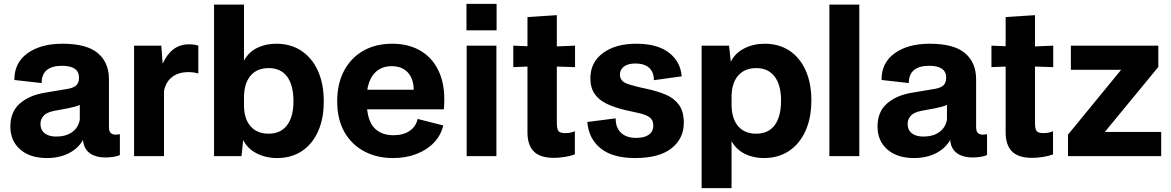

<svg xmlns="http://www.w3.org/2000/svg" viewBox="-20 -814 6103 1001"><path d="M225 10Q136 10 85 -35Q34 -80 34 -154Q34 -230 82 -273Q130 -316 210 -330L335 -351Q367 -357 379.5 -371Q392 -385 392 -409Q392 -471 303 -471Q252 -471 224.5 -449Q197 -427 197 -381L55 -397Q54 -486 123 -536Q192 -586 306 -586Q432 -586 490 -537Q548 -488 548 -401V-153Q548 -128 558 -120Q568 -112 582 -112Q593 -112 599 -114H605V-6Q591 1 569.5 4Q548 7 530 7Q482 7 451.5 -13Q421 -33 414 -74L413 -85Q388 -40 338.5 -15Q289 10 225 10ZM273 -102Q323 -102 355.5 -125Q388 -148 396 -189V-267Q385 -262 370.5 -258Q356 -254 337 -250L262 -236Q222 -228 206.5 -209.5Q191 -191 191 -168Q191 -136 213 -119Q235 -102 273 -102Z M679 0V-576H821L828 -482Q874 -583 965 -583Q994 -583 1014 -576V-432H1008Q991 -438 962 -438Q909 -438 876 -411.5Q843 -385 835 -338V0Z M1096 0V-790H1252V-498Q1277 -543 1321 -564.5Q1365 -586 1420 -586Q1496 -586 1551.5 -549Q1607 -512 1637.5 -444.5Q1668 -377 1668 -285Q1668 -195 1638 -128.5Q1608 -62 1553.5 -26Q1499 10 1424 10Q1366 10 1318 -14.5Q1270 -39 1248 -84L1239 0ZM1252 -266Q1252 -195 1286 -156Q1320 -117 1381 -117Q1443 -117 1476.5 -161Q1510 -205 1510 -286Q1510 -370 1477 -414.5Q1444 -459 1381 -459Q1319 -459 1285.5 -418.5Q1252 -378 1252 -305Z M2029 10Q1945 10 1879 -25Q1813 -60 1775.5 -126Q1738 -192 1738 -286Q1738 -377 1773.5 -444.5Q1809 -512 1873.5 -549Q1938 -586 2025 -586Q2114 -586 2178 -546Q2242 -506 2273 -430Q2304 -354 2294 -244H1894Q1902 -173 1937.5 -141Q1973 -109 2031 -109Q2082 -109 2115.5 -131.5Q2149 -154 2157 -194L2291 -160Q2279 -109 2243 -71Q2207 -33 2152 -11.5Q2097 10 2029 10ZM2022 -469Q1971 -469 1938 -438Q1905 -407 1895 -346H2137Q2136 -405 2105.5 -437Q2075 -469 2022 -469Z M2413 0V-576H2568V0ZM2412 -656V-794H2569V-656Z M2868 9Q2796 9 2763 -24.5Q2730 -58 2730 -123V-467L2656 -464V-576L2730 -573V-725L2883 -735V-572L2978 -576V-464L2883 -467V-175Q2883 -143 2891 -131.5Q2899 -120 2927 -120Q2943 -120 2956 -123Q2969 -126 2977 -130V-9Q2956 -1 2925.5 4Q2895 9 2868 9Z M3291 10Q3174 10 3111.5 -40.5Q3049 -91 3042 -178L3190 -197Q3189 -150 3217 -122.5Q3245 -95 3297 -95Q3339 -95 3362.5 -111.5Q3386 -128 3386 -160Q3386 -188 3367 -202Q3348 -216 3314.5 -223.5Q3281 -231 3236 -241Q3183 -254 3143 -273Q3103 -292 3080.5 -324Q3058 -356 3058 -406Q3058 -489 3123.5 -537.5Q3189 -586 3297 -586Q3407 -586 3467.5 -539.5Q3528 -493 3534 -416L3389 -396Q3389 -439 3363.5 -461Q3338 -483 3293 -483Q3254 -483 3233 -467Q3212 -451 3212 -426Q3212 -391 3249.5 -377.5Q3287 -364 3360 -349Q3409 -338 3451 -320.5Q3493 -303 3519 -268.5Q3545 -234 3545 -174Q3545 -91 3480.5 -40.5Q3416 10 3291 10Z M3638 167V-576H3781L3790 -492Q3812 -537 3860 -561.5Q3908 -586 3966 -586Q4041 -586 4095.5 -550Q4150 -514 4180 -447.5Q4210 -381 4210 -291Q4210 -199 4179.5 -131.5Q4149 -64 4093.5 -27Q4038 10 3962 10Q3907 10 3863 -12Q3819 -34 3794 -78V167ZM3794 -271Q3794 -197 3827.5 -157Q3861 -117 3923 -117Q3986 -117 4019 -161.5Q4052 -206 4052 -290Q4052 -371 4018.5 -415Q3985 -459 3923 -459Q3862 -459 3828 -419.5Q3794 -380 3794 -307Z M4304 0V-790H4460V0Z M4746 10Q4657 10 4606 -35Q4555 -80 4555 -154Q4555 -230 4603 -273Q4651 -316 4731 -330L4856 -351Q4888 -357 4900.5 -371Q4913 -385 4913 -409Q4913 -471 4824 -471Q4773 -471 4745.5 -449Q4718 -427 4718 -381L4576 -397Q4575 -486 4644 -536Q4713 -586 4827 -586Q4953 -586 5011 -537Q5069 -488 5069 -401V-153Q5069 -128 5079 -120Q5089 -112 5103 -112Q5114 -112 5120 -114H5126V-6Q5112 1 5090.5 4Q5069 7 5051 7Q5003 7 4972.5 -13Q4942 -33 4935 -74L4934 -85Q4909 -40 4859.5 -15Q4810 10 4746 10ZM4794 -102Q4844 -102 4876.5 -125Q4909 -148 4917 -189V-267Q4906 -262 4891.5 -258Q4877 -254 4858 -250L4783 -236Q4743 -228 4727.5 -209.5Q4712 -191 4712 -168Q4712 -136 4734 -119Q4756 -102 4794 -102Z M5361 9Q5289 9 5256 -24.5Q5223 -58 5223 -123V-467L5149 -464V-576L5223 -573V-725L5376 -735V-572L5471 -576V-464L5376 -467V-175Q5376 -143 5384 -131.5Q5392 -120 5420 -120Q5436 -120 5449 -123Q5462 -126 5470 -130V-9Q5449 -1 5418.5 4Q5388 9 5361 9Z M5740 -126H6034V0H5548V-112L5825 -450H5563V-576H6019V-465Z"/></svg>

Font: BDO Grotesk
Style: Bold
Weight: 700
Designer: Deni Anggara
Foundry: Lokal Container
Version: Version 2.000